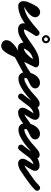

<svg xmlns="http://www.w3.org/2000/svg" viewBox="1140 -1702 871 3270"><g transform="rotate(90 1576.0 -67.5)"><path d="M-22 -59Q-32 -77 -26 -97Q-20 -117 -1 -127Q9 -132 30.5 -145.5Q52 -159 76 -176Q100 -193 117 -208Q134 -223 134 -231Q134 -232 134 -231Q134 -230 134 -228Q135 -225 136 -223Q140 -215 149 -214Q149 -214 150 -214Q145 -214 137 -202.5Q129 -191 122 -178Q115 -165 113 -161Q112 -161 112 -161Q112 -160 112 -160Q97 -130 79.5 -96.5Q62 -63 62 -28Q62 -27 56 -34Q50 -41 43 -43Q43 -43 42 -43Q95 -43 153 -66Q211 -89 253 -118Q253 -118 253 -118Q253 -118 253 -118Q270 -130 290.5 -126.5Q311 -123 323 -106Q335 -89 331.5 -68.5Q328 -48 311 -36Q274 -10 229 11.5Q184 33 136 45.5Q88 58 42 58Q4 58 -17.5 33Q-39 8 -39 -28Q-39 -77 -19 -120.5Q1 -164 22 -206Q22 -206 22 -205Q21 -205 21 -205Q34 -231 51.5 -256Q69 -281 93.5 -298Q118 -315 150 -315Q184 -315 209.5 -290.5Q235 -266 235 -231Q235 -200 215 -171Q195 -142 165 -116.5Q135 -91 103 -70.5Q71 -50 46 -37Q28 -28 8 -34Q-12 -40 -22 -59Z M311 -35Q293 -24 272.5 -27.5Q252 -31 240 -48Q229 -66 232.5 -86.5Q236 -107 253 -119Q310 -158 364.5 -202.5Q419 -247 470 -293Q486 -307 504.5 -305.5Q523 -304 536 -293Q549 -282 553.5 -264.5Q558 -247 547 -229Q527 -197 506.5 -165.5Q486 -134 468 -101Q461 -89 455 -76.5Q449 -64 445 -50Q442 -42 440 -34Q440 -30 440 -29Q435 -39 431.5 -39Q428 -39 441 -39Q490 -39 534 -65.5Q578 -92 616 -118Q616 -118 616 -118Q616 -118 616 -118Q633 -130 653.5 -126.5Q674 -123 686 -106Q698 -89 694.5 -68.5Q691 -48 674 -36Q622 1 564.5 31Q507 61 441 61Q418 61 396.5 54Q375 47 359 29Q339 5 338.5 -26.5Q338 -58 351.5 -93Q365 -128 385.5 -162.5Q406 -197 426.5 -228Q447 -259 461 -281Q472 -300 491.5 -297.5Q511 -295 527 -282Q542 -269 548 -250.5Q554 -232 538 -217Q484 -169 427 -122.5Q370 -76 311 -35Q311 -35 311 -35Q311 -35 311 -35ZM605 -446Q594 -444 587 -437Q580 -430 578 -419Q578 -417 578 -415Q578 -413 578 -414Q578 -415 578 -413Q578 -411 578 -409Q580 -398 587 -391Q594 -384 605 -382Q607 -382 609 -382Q611 -382 610 -382Q609 -382 611 -382Q613 -382 615 -382Q626 -384 633 -391Q640 -398 642 -409Q642 -411 642 -413Q642 -415 642 -414Q642 -413 642 -415Q642 -417 642 -419Q640 -430 633 -437Q626 -444 615 -446Q613 -446 611 -446.5Q609 -447 610 -447Q611 -447 609 -446.5Q607 -446 605 -446ZM541 -414Q541 -442 561.5 -462.5Q582 -483 610 -483Q638 -483 658 -462.5Q678 -442 678 -414Q678 -386 658 -366Q638 -346 610 -346Q582 -346 561.5 -366Q541 -386 541 -414Z M604 -48Q592 -65 595.5 -85.5Q599 -106 616 -118Q672 -158 731.5 -199.5Q791 -241 855 -269.5Q919 -298 991 -298Q1003 -298 1015 -297.5Q1027 -297 1039 -295Q1039 -295 1039 -295Q1039 -295 1039 -295Q1060 -293 1073 -276.5Q1086 -260 1083 -239Q1081 -218 1064.5 -205Q1048 -192 1027 -195Q1018 -196 1009 -196.5Q1000 -197 991 -197Q947 -197 905 -181.5Q863 -166 823.5 -141Q784 -116 746.5 -88Q709 -60 674 -36Q657 -24 636.5 -27.5Q616 -31 604 -48ZM1083 -238Q1080 -217 1063.5 -204.5Q1047 -192 1026 -195Q1011 -197 995 -197Q929 -197 873 -165Q817 -133 785 -74Q780 -65 774 -52Q768 -39 768 -28Q768 -26 765 -30.5Q762 -35 759 -37Q757 -37 757 -37Q792 -37 828 -62Q864 -87 897 -124.5Q930 -162 955 -200.5Q980 -239 993 -265Q1002 -284 1021.5 -291Q1041 -298 1060 -288Q1079 -279 1086 -259.5Q1093 -240 1083 -221Q1063 -178 1029.5 -129Q996 -80 953 -36Q910 8 860 36Q810 64 757 64Q717 64 692 37.5Q667 11 667 -28Q667 -53 676 -77.5Q685 -102 696 -123Q742 -205 821.5 -251.5Q901 -298 995 -298Q1018 -298 1040 -295Q1061 -292 1073.5 -275.5Q1086 -259 1083 -238ZM993 -265Q1002 -284 1022 -291Q1042 -298 1060 -288Q1079 -279 1086 -259Q1093 -239 1083 -221Q1045 -143 1007 -66Q969 11 930 88Q930 88 930 89Q929 90 929 90Q916 114 901 147Q886 180 868 215Q850 250 828 280Q806 310 780.5 329Q755 348 724 348Q686 348 656 324.5Q626 301 626 260Q626 219 654 181.5Q682 144 728 109.5Q774 75 830 44Q886 13 943 -15.5Q1000 -44 1049.5 -69.5Q1099 -95 1132 -118Q1149 -130 1169.5 -126.5Q1190 -123 1202 -106Q1214 -89 1210.5 -68.5Q1207 -48 1190 -36Q1169 -21 1127.5 1.5Q1086 24 1033.5 51.5Q981 79 927.5 108.5Q874 138 828.5 166Q783 194 755 218.5Q727 243 727 260Q727 262 726.5 258.5Q726 255 725 253Q722 246 719.5 246.5Q717 247 724 247Q729 247 740 230Q751 213 765 187Q779 161 794 132.5Q809 104 821.5 79.5Q834 55 841 42Q841 42 840 43Q840 44 840 44Q878 -34 916.5 -111Q955 -188 993 -265Q993 -265 993 -265Q993 -265 993 -265Z M1190 -36Q1173 -24 1152.5 -27.5Q1132 -31 1120 -48Q1108 -65 1111.5 -85.5Q1115 -106 1132 -118Q1175 -149 1220 -175Q1265 -201 1312 -225Q1322 -229 1332.5 -234Q1343 -239 1351 -246Q1353 -247 1350 -243.5Q1347 -240 1346 -237Q1346 -236 1346 -233.5Q1346 -231 1346 -232Q1346 -232 1346 -230Q1346 -228 1346 -224Q1348 -216 1354 -212Q1356 -210 1356 -210Q1356 -210 1354 -210Q1333 -210 1317.5 -194Q1302 -178 1291.5 -154Q1281 -130 1276 -106Q1271 -82 1271 -66Q1271 -55 1271 -50.5Q1271 -46 1279 -46Q1307 -46 1336 -58Q1365 -70 1392 -86.5Q1419 -103 1441 -118Q1458 -130 1478.5 -126.5Q1499 -123 1511 -106Q1523 -89 1519.5 -68.5Q1516 -48 1499 -36Q1453 -3 1395.5 25.5Q1338 54 1279 54Q1225 54 1197.5 19Q1170 -16 1170 -66Q1170 -105 1182 -147.5Q1194 -190 1217.5 -227.5Q1241 -265 1275 -288.5Q1309 -312 1354 -312Q1388 -312 1417.5 -290.5Q1447 -269 1447 -232Q1447 -199 1422 -174Q1401 -153 1369.5 -139Q1338 -125 1312 -111Q1280 -94 1249.5 -75Q1219 -56 1190 -36Q1190 -36 1190 -36Q1190 -36 1190 -36Z M1428 -48Q1417 -65 1420.5 -86Q1424 -107 1441 -119Q1473 -140 1502 -165Q1531 -190 1559 -216Q1578 -233 1602 -254Q1626 -275 1653 -291Q1680 -307 1707 -307Q1742 -307 1762.5 -282Q1783 -257 1783 -224Q1783 -195 1765.5 -159Q1748 -123 1722.5 -86Q1697 -49 1670.5 -16Q1644 17 1626 41Q1626 41 1626 41Q1626 41 1626 41Q1613 58 1592.5 60.5Q1572 63 1555 50Q1538 37 1535.5 16.5Q1533 -4 1546 -21Q1558 -36 1580 -63.5Q1602 -91 1625.5 -123Q1649 -155 1665.5 -182.5Q1682 -210 1682 -224Q1682 -224 1682 -223Q1685 -213 1697 -208Q1699 -207 1704 -206.5Q1709 -206 1707 -206Q1704 -206 1693.5 -198Q1683 -190 1669.5 -178.5Q1656 -167 1644 -156Q1632 -145 1627 -140Q1596 -113 1564.5 -86Q1533 -59 1499 -35Q1482 -24 1461 -27.5Q1440 -31 1428 -48ZM1625 41Q1612 58 1591.5 60.5Q1571 63 1555 49Q1538 36 1535.5 15.5Q1533 -5 1547 -21Q1571 -52 1595 -82.5Q1619 -113 1641 -145Q1672 -189 1710 -225.5Q1748 -262 1795 -283.5Q1842 -305 1898 -305Q1932 -305 1957 -284Q1982 -263 1982 -227Q1982 -204 1966 -173Q1950 -142 1929.5 -110.5Q1909 -79 1893 -54Q1877 -29 1877 -19Q1877 -19 1877 -20Q1877 -22 1876 -23Q1875 -26 1873 -29Q1867 -39 1858 -41Q1857 -42 1857 -42Q1882 -42 1907.5 -55Q1933 -68 1957 -86Q1981 -104 2001 -118Q2018 -130 2038.5 -126.5Q2059 -123 2071 -106Q2083 -89 2079.5 -68.5Q2076 -48 2059 -36Q2030 -15 1997.5 7Q1965 29 1930 44.5Q1895 60 1857 60Q1822 60 1799 38.5Q1776 17 1776 -19Q1776 -42 1792 -73.5Q1808 -105 1828.5 -136.5Q1849 -168 1865 -192.5Q1881 -217 1881 -227Q1881 -229 1881 -226Q1881 -223 1881 -222Q1885 -210 1895 -206Q1897 -204 1898 -204Q1860 -204 1828 -187.5Q1796 -171 1770.5 -144Q1745 -117 1725 -87Q1702 -54 1676.5 -22Q1651 10 1625 41Q1625 41 1625 41Q1625 41 1625 41Z M2059 -36Q2042 -24 2021.5 -27.5Q2001 -31 1989 -48Q1977 -65 1980.5 -85.5Q1984 -106 2001 -118Q2044 -149 2089 -175Q2134 -201 2181 -225Q2191 -229 2201.5 -234Q2212 -239 2220 -246Q2222 -247 2219 -243.5Q2216 -240 2215 -237Q2215 -236 2215 -233.5Q2215 -231 2215 -232Q2215 -232 2215 -230Q2215 -228 2215 -224Q2217 -216 2223 -212Q2225 -210 2225 -210Q2225 -210 2223 -210Q2202 -210 2186.5 -194Q2171 -178 2160.5 -154Q2150 -130 2145 -106Q2140 -82 2140 -66Q2140 -55 2140 -50.5Q2140 -46 2148 -46Q2176 -46 2205 -58Q2234 -70 2261 -86.5Q2288 -103 2310 -118Q2327 -130 2347.5 -126.5Q2368 -123 2380 -106Q2392 -89 2388.5 -68.5Q2385 -48 2368 -36Q2322 -3 2264.5 25.5Q2207 54 2148 54Q2094 54 2066.5 19Q2039 -16 2039 -66Q2039 -105 2051 -147.5Q2063 -190 2086.5 -227.5Q2110 -265 2144 -288.5Q2178 -312 2223 -312Q2257 -312 2286.5 -290.5Q2316 -269 2316 -232Q2316 -199 2291 -174Q2270 -153 2238.5 -139Q2207 -125 2181 -111Q2149 -94 2118.5 -75Q2088 -56 2059 -36Q2059 -36 2059 -36Q2059 -36 2059 -36Z M2297 -48Q2286 -65 2289.5 -86Q2293 -107 2310 -119Q2342 -140 2371 -165Q2400 -190 2428 -216Q2447 -233 2471 -254Q2495 -275 2522 -291Q2549 -307 2576 -307Q2611 -307 2631.5 -282Q2652 -257 2652 -224Q2652 -195 2634.5 -159Q2617 -123 2591.5 -86Q2566 -49 2539.5 -16Q2513 17 2495 41Q2495 41 2495 41Q2495 41 2495 41Q2482 58 2461.5 60.5Q2441 63 2424 50Q2407 37 2404.5 16.5Q2402 -4 2415 -21Q2427 -36 2449 -63.5Q2471 -91 2494.5 -123Q2518 -155 2534.5 -182.5Q2551 -210 2551 -224Q2551 -224 2551 -223Q2554 -213 2566 -208Q2568 -207 2573 -206.5Q2578 -206 2576 -206Q2573 -206 2562.5 -198Q2552 -190 2538.5 -178.5Q2525 -167 2513 -156Q2501 -145 2496 -140Q2465 -113 2433.5 -86Q2402 -59 2368 -35Q2351 -24 2330 -27.5Q2309 -31 2297 -48ZM2494 41Q2481 58 2460.5 60.5Q2440 63 2424 49Q2407 36 2404.5 15.5Q2402 -5 2416 -21Q2440 -52 2464 -82.5Q2488 -113 2510 -145Q2541 -189 2579 -225.5Q2617 -262 2664 -283.5Q2711 -305 2767 -305Q2801 -305 2826 -284Q2851 -263 2851 -227Q2851 -204 2835 -173Q2819 -142 2798.5 -110.5Q2778 -79 2762 -54Q2746 -29 2746 -19Q2746 -19 2746 -20Q2746 -22 2745 -23Q2744 -26 2742 -29Q2736 -39 2727 -41Q2726 -42 2726 -42Q2751 -42 2776.5 -55Q2802 -68 2826 -86Q2850 -104 2870 -118Q2887 -130 2907.5 -126.5Q2928 -123 2940 -106Q2952 -89 2948.5 -68.5Q2945 -48 2928 -36Q2899 -15 2866.5 7Q2834 29 2799 44.5Q2764 60 2726 60Q2691 60 2668 38.5Q2645 17 2645 -19Q2645 -42 2661 -73.5Q2677 -105 2697.5 -136.5Q2718 -168 2734 -192.5Q2750 -217 2750 -227Q2750 -229 2750 -226Q2750 -223 2750 -222Q2754 -210 2764 -206Q2766 -204 2767 -204Q2729 -204 2697 -187.5Q2665 -171 2639.5 -144Q2614 -117 2594 -87Q2571 -54 2545.5 -22Q2520 10 2494 41Q2494 41 2494 41Q2494 41 2494 41Z M2858 -46Q2846 -63 2849.5 -84Q2853 -105 2870 -117Q2930 -159 2991 -203Q3052 -247 3104 -299Q3104 -299 3104 -299Q3104 -299 3104 -299Q3119 -314 3139.5 -314.5Q3160 -315 3175 -300Q3190 -285 3190.5 -264.5Q3191 -244 3176 -229Q3121 -173 3056.5 -126.5Q2992 -80 2928 -34Q2911 -22 2890.5 -25.5Q2870 -29 2858 -46Z"/></g></svg>

Font: FRB American Cursive Ultra
Style: Bold Italic
Weight: 1000
Italic angle: -25°
Version: Version 2.0;Modular Font Editor K font №1